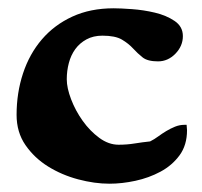

<svg xmlns="http://www.w3.org/2000/svg" viewBox="-20 -435 486 463"><path d="M254 -415Q270 -415 298 -413Q326 -411 353.5 -404.5Q381 -398 401 -384.5Q421 -371 421 -348Q421 -324 403 -305.5Q385 -287 361 -287Q336 -287 324 -296.5Q312 -306 301 -318Q290 -330 274 -339.5Q258 -349 227 -349Q205 -349 188.5 -340Q172 -331 161.5 -316.5Q151 -302 146 -283Q141 -264 141 -244Q141 -223 151.5 -195.5Q162 -168 179.5 -143.5Q197 -119 219.5 -102.5Q242 -86 266 -86Q286 -86 304.5 -89Q323 -92 342 -94Q352 -99 361.5 -106Q371 -113 381 -119Q391 -125 402 -129.5Q413 -134 425 -134H430L431 -121Q431 -85 413 -60.5Q395 -36 367 -21Q339 -6 306.5 1Q274 8 244 8Q208 8 168.5 -2.5Q129 -13 96 -33.5Q63 -54 41.5 -85Q20 -116 20 -158Q20 -211 35.5 -258Q51 -305 81 -340Q111 -375 154.5 -395Q198 -415 254 -415Z"/></svg>

Font: CAT Altenglisch
Style: Regular
Weight: 400
Designer: Peter Wiegel
Foundry: Peter Wiegel, CAT Fonts
Version: Version 1.000